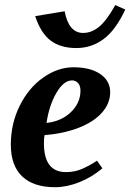

<svg xmlns="http://www.w3.org/2000/svg" viewBox="-20 -741 522 770"><path d="M421.9 -371.1Q421.9 -327.1 389.6 -290Q357.4 -252.9 296.6 -229Q235.8 -205.1 158.7 -199.2Q156.2 -189.5 156.2 -166Q156.2 -50.8 244.6 -50.8Q280.8 -50.8 311.5 -64.7Q342.3 -78.6 369.1 -96.7L390.6 -65.9Q347.7 -29.8 297.4 -10Q247.1 9.8 200.7 9.8Q114.3 9.8 68.8 -33.7Q23.4 -77.1 23.4 -161.1Q23.4 -245.1 59.1 -316.9Q94.7 -388.7 153.3 -429.9Q211.9 -471.2 274.9 -471.2Q342.3 -471.2 382.1 -444.1Q421.9 -417 421.9 -371.1ZM166.5 -248Q226.1 -254.4 264.4 -291.3Q302.7 -328.1 302.7 -377.4Q302.7 -397.9 292.7 -408.2Q282.7 -418.5 269 -418.5Q235.4 -418.5 206.3 -368.7Q177.2 -318.8 166.5 -248ZM313.5 -608.9Q347.7 -608.9 377.9 -634Q408.2 -659.2 442.4 -720.7L482.4 -702.6Q443.4 -619.6 395 -584Q346.7 -548.3 286.1 -548.3Q223.1 -548.3 183.3 -578.1Q143.6 -607.9 121.1 -676.3L239.3 -695.8Q255.4 -608.9 313.5 -608.9Z"/></svg>

Font: Tinos
Style: Bold Italic
Weight: 700
Italic angle: -16.333°
Designer: Steve Matteson
Foundry: Monotype Imaging Inc.
Version: Version 1.23